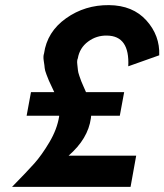

<svg xmlns="http://www.w3.org/2000/svg" viewBox="-20 -730 642 750"><path d="M101 -370H192Q189 -377 181.5 -392.5Q174 -408 171 -415Q168 -422 161.5 -439Q155 -456 154.5 -464.5Q154 -473 151 -491.5Q148 -510 152 -521Q164 -606 238 -658.5Q312 -711 406 -710Q499 -709 552 -650Q605 -591 602 -514L481 -471Q487 -590 398 -591Q357 -592 324 -567.5Q291 -543 284 -502Q280 -494 282 -478Q284 -462 284.5 -455Q285 -448 290 -433.5Q295 -419 297.5 -412.5Q300 -406 306.5 -391.5Q313 -377 316 -370H465L448 -278H336Q336 -276 335.5 -272.5Q335 -269 335 -268Q324 -188 248 -122H512L490 0H27Q85 -59 114 -91.5Q143 -124 173 -174.5Q203 -225 211 -275V-278H84Z"/></svg>

Font: Jost* 600 Semi
Style: Italic
Weight: 600
Italic angle: -10°
Version: Version 3.500